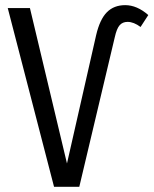

<svg xmlns="http://www.w3.org/2000/svg" viewBox="-20 -719 591 739"><path d="M188 0 9.8 -688H95.2L237.8 -89.8L350.1 -584Q364.3 -644.5 391.4 -671.9Q418.5 -699.2 461.9 -699.2Q507.3 -699.2 550.8 -661.1L521 -615.2Q494.6 -634.8 471.2 -634.8Q451.7 -634.8 440.4 -621.8Q429.2 -608.9 421.9 -576.2L285.2 0Z"/></svg>

Font: Fira Sans Compressed Book
Style: Regular
Weight: 350
Width: 1
Designer: Carrois Corporate & Edenspiekermann AG
Foundry: Carrois Corporate GbR & Edenspiekermann AG
Version: Version 4.203;PS 004.203;hotconv 1.0.88;makeotf.lib2.5.64775